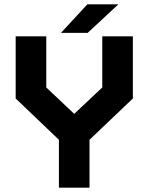

<svg xmlns="http://www.w3.org/2000/svg" viewBox="-20 -868 687 888"><path d="M252.5 0V-221.5L52.5 -412.5V-700H194V-463.5L328 -337H318.5L453 -463.5V-700H594.5V-412.5L394 -221.5V0ZM323.5 -71H323V-247.5L524 -434.5V-629.5H524.5V-434.5L323 -247.5L122 -434.5V-629.5H122.5V-434.5L323.5 -247.5ZM262 -716 384 -848H527.5L385.5 -716ZM357 -750H356.5L416.5 -813H417Z"/></svg>

Font: Tourney Thin Black
Style: Regular
Weight: 900
Version: Version 1.015